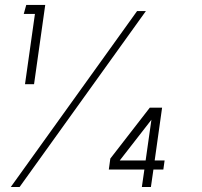

<svg xmlns="http://www.w3.org/2000/svg" viewBox="-20 -744 802 764"><path d="M79.5 -409 119 -688.5H74.5L84.5 -724.5H160L115.5 -409ZM23 0 525.5 -700H560.5L58 0ZM544.5 0 554.5 -69.5H413L419 -113L576 -315.5H625L595.5 -105.5H635L630 -69.5H590.5L580.5 0ZM456.5 -105.5H559.5L582.5 -267.5Z"/></svg>

Font: Urbanist Thin
Style: Italic
Weight: 100
Italic angle: -8°
Designer: Corey Hu
Foundry: Corey Hu
Version: Version 1.321; ttfautohint (v1.8.4.7-5d5b)